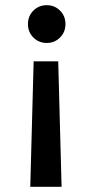

<svg xmlns="http://www.w3.org/2000/svg" viewBox="-20 -587 361 742"><path d="M233 -494Q233 -463 212 -442Q191 -421 161 -421Q130 -421 109 -442Q88 -463 88 -494Q88 -525 109 -546Q130 -567 161 -567Q191 -567 212 -546Q233 -525 233 -494ZM110 -350H205L218 135H97Z"/></svg>

Font: Poppins Medium A&M
Style: Regular
Weight: 500
Designer: Ninad Kale (Devanagari), Jonny Pinhorn (Latin)
Foundry: Indian Type Foundry
Version: 4.004